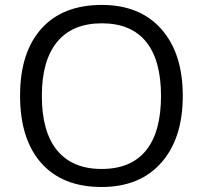

<svg xmlns="http://www.w3.org/2000/svg" viewBox="-20 -745 819 775"><path d="M717.8 -357.9Q717.8 -186.5 631.1 -88.4Q544.4 9.8 390.1 9.8Q232.4 9.8 146.7 -86.7Q61 -183.1 61 -358.9Q61 -533.2 147 -629.2Q232.9 -725.1 391.1 -725.1Q544.9 -725.1 631.3 -627.4Q717.8 -529.8 717.8 -357.9ZM148.9 -357.9Q148.9 -212.9 210.7 -137.9Q272.5 -63 390.1 -63Q508.8 -63 569.3 -137.7Q629.9 -212.4 629.9 -357.9Q629.9 -502 569.6 -576.4Q509.3 -650.9 391.1 -650.9Q272.5 -650.9 210.7 -575.9Q148.9 -501 148.9 -357.9Z"/></svg>

Font: Shl
Style: Regular
Weight: 400
Foundry: Saber Rastikerdar (saber.rastikerdar@gmail.com)
Version: Version 3.4.0